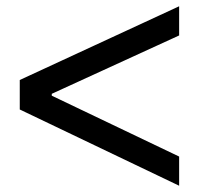

<svg xmlns="http://www.w3.org/2000/svg" viewBox="-20 -592 638 612"><path d="M43 -243V-337L551 -572V-479L145 -293V-287L551 -93V0Z"/></svg>

Font: Chakra Petch Medium
Style: Regular
Weight: 500
Designer: Katatrad Aksorn Co.,Ltd.
Foundry: Cadson Demak Co.,Ltd.
Version: Version 1.000; ttfautohint (v1.6)